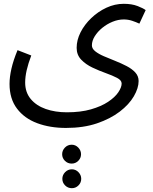

<svg xmlns="http://www.w3.org/2000/svg" viewBox="-20 -439 800 1007"><path d="M30 1Q30 -35 40 -79Q50 -123 72 -176L144 -148Q128 -106 120 -71Q112 -36 112 -6Q112 45 141 80Q170 115 219.5 132.5Q269 150 331 150Q403 150 457 134.5Q511 119 547 95Q583 71 600.5 45Q618 19 618 -1Q618 -18 594 -30.5Q570 -43 535 -55.5Q500 -68 465 -84.5Q430 -101 406 -126Q382 -151 382 -188Q382 -229 402.5 -269.5Q423 -310 458.5 -344Q494 -378 538 -398.5Q582 -419 629 -419Q671 -419 701 -407.5Q731 -396 744 -386L711 -315Q694 -323 673 -330Q652 -337 629 -337Q600 -337 570.5 -325Q541 -313 516.5 -293Q492 -273 477 -249Q462 -225 462 -201Q462 -184 479.5 -170Q497 -156 525 -144Q553 -132 584.5 -119.5Q616 -107 644 -92.5Q672 -78 689.5 -59Q707 -40 707 -14Q707 23 682 66Q657 109 608 146.5Q559 184 488.5 208Q418 232 326 232Q242 232 175 207Q108 182 69 130.5Q30 79 30 1ZM356 419Q335 419 320.5 404.5Q306 390 306 370Q306 350 320.5 335Q335 320 356 320Q376 320 390.5 335Q405 350 405 370Q405 390 390.5 404.5Q376 419 356 419ZM357 548Q336 548 321.5 533.5Q307 519 307 499Q307 479 321.5 464Q336 449 357 449Q377 449 391.5 464Q406 479 406 499Q406 519 391.5 533.5Q377 548 357 548Z"/></svg>

Font: TSCustom
Style: Regular
Weight: 400
Designer: Monotype Design Team
Foundry: Monotype Imaging Inc.
Version: Version 2.004; ttfautohint (v1.8.3) -l 8 -r 50 -G 200 -x 14 